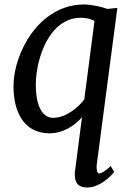

<svg xmlns="http://www.w3.org/2000/svg" viewBox="-20 -588 604 861"><path d="M201.7 9.8C264.2 9.8 315.4 -24.9 347.7 -62.5L315.4 187.5C313.5 234.4 332.5 252.9 371.1 252.9C429.7 252.9 483.4 196.3 491.7 182.6L476.6 156.7C448.2 183.1 434.1 189.5 423.8 189.5C416 189.5 411.1 168.9 413.6 151.9L506.3 -552.7L461.9 -547.9C434.6 -557.6 392.1 -567.9 356.9 -567.9C156.2 -567.9 40.5 -351.1 40.5 -201.2C40.5 -79.1 92.3 9.8 201.7 9.8ZM217.8 -59.6C170.4 -59.6 140.6 -112.8 140.6 -208C140.6 -326.7 202.1 -508.3 341.8 -508.3C365.2 -508.3 386.2 -504.4 403.8 -493.7L357.9 -142.1C328.6 -103.5 274.4 -59.6 217.8 -59.6Z"/></svg>

Font: Merriweather
Style: Italic
Weight: 400
Italic angle: -7.5°
Designer: Eben Sorkin
Foundry: Eben Sorkin
Version: Version 1.001